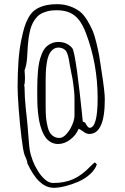

<svg xmlns="http://www.w3.org/2000/svg" viewBox="-20 -915 597 916"><path d="M236.8 -19Q260.3 -19 291.5 -26.9Q322.8 -34.7 354 -48.3Q386.2 -62.5 410.4 -84.7Q434.6 -106.9 441.9 -130.9L433.1 -140.1Q429.7 -139.6 411.1 -121.1Q370.6 -78.6 329.3 -60.3Q288.1 -42 233.4 -42Q213.4 -42 194.1 -59.1Q174.8 -76.2 159.7 -101.1Q144.5 -126 135.7 -149.9Q125 -179.2 122.1 -197.3Q119.1 -215.3 115.7 -262.7Q113.3 -295.9 111.3 -317.6Q109.4 -339.4 106.4 -366.7Q105.5 -377.4 104.5 -382.3L101.6 -413.1Q100.1 -427.2 98.6 -451.7Q97.2 -476.1 97.2 -495.1Q97.2 -504.4 95.2 -507.8Q99.1 -518.1 99.1 -540Q99.1 -555.7 97.2 -579.1Q100.1 -586.4 102.5 -596.2Q105 -606 105.5 -608.9Q107.4 -618.7 109.4 -641.6L110.4 -659.2L111.3 -673.8Q112.8 -702.6 114.7 -716.3Q116.2 -735.4 120.6 -756.8Q125 -778.3 130.4 -792Q136.7 -808.1 147.2 -822.8Q157.7 -837.4 170.4 -846.2Q184.6 -855.5 204.6 -860.8Q224.6 -866.2 248.5 -866.2Q286.1 -866.2 312 -855Q337.9 -843.8 356.4 -820.1Q375 -796.4 390.1 -756.8Q445.8 -609.9 445.8 -446.8Q445.8 -305.2 407.2 -305.2Q398.9 -305.2 386.2 -330.1L375 -335L369.6 -387.7L359.9 -475.6Q347.2 -588.4 335.9 -647.5Q329.6 -680.2 324.2 -686Q299.3 -714.8 258.8 -714.8Q238.3 -714.8 223.1 -707Q207 -699.2 196.5 -687.3Q186 -675.3 178.7 -655.8Q170.9 -636.7 167.2 -618.9Q163.6 -601.1 161.1 -575.7Q157.7 -537.1 157.7 -491.2V-465.8Q157.7 -437.5 158.2 -425.3Q158.7 -405.8 161.1 -380.6Q163.6 -355.5 167.5 -335.9Q171.9 -314.5 179.4 -293.9Q187 -273.4 196.8 -260.3Q207 -245.6 222.7 -236.8Q238.3 -228 256.8 -228Q287.1 -228 314.7 -248.8Q342.3 -269.5 355.5 -300.8Q362.3 -298.3 377 -287.6Q391.6 -275.9 405.8 -275.9Q480 -275.9 480 -440.9Q480 -477.5 464.8 -573.2L462.4 -589.4L453.1 -649.4Q448.7 -674.3 439.9 -710.4Q431.2 -746.6 422.9 -766.6Q411.6 -793 395.5 -819.1Q379.4 -845.2 362.3 -858.9Q341.8 -875 313.5 -885Q285.2 -895 253.4 -895Q217.3 -895 190.9 -887.7Q163.6 -879.9 146.2 -866.9Q128.9 -854 116.2 -831.5Q104 -809.6 96.7 -785.9Q89.4 -762.2 81.1 -722.2Q64 -638.2 64 -500Q64 -465.8 69.3 -394.3Q74.7 -322.8 82.5 -258.8Q90.3 -194.8 97.2 -175.8Q98.1 -172.4 102.5 -163.6Q109.9 -148.4 110.4 -136.2Q164.1 -19 236.8 -19ZM278.8 -684.1Q287.6 -679.7 292.2 -675Q296.9 -670.4 300.8 -660.2Q304.2 -651.4 305.7 -644Q307.1 -636.7 308.1 -633.3L310.1 -622.6L313.5 -602.1L317.4 -582.5L321.3 -561.5Q323.2 -554.2 325.4 -542.2Q327.6 -530.3 328.6 -521Q330.6 -505.4 331.1 -501.5Q332 -495.1 333.5 -480L335 -460.4Q335.4 -453.1 335.4 -439V-363.8Q335.4 -344.7 324.5 -319.1Q313.5 -293.5 296.6 -275.1Q279.8 -256.8 264.2 -256.8Q242.2 -256.8 227.8 -270.3Q213.4 -283.7 207.5 -309.1Q201.7 -333 199.7 -353.5Q197.8 -374 197.8 -405.8V-534.2Q197.8 -550.3 198.7 -572.8Q199.7 -592.3 203.1 -614.7Q206.5 -637.2 212.4 -650.9Q218.8 -667 231 -677.5Q243.2 -688 258.8 -688Q269.5 -688 278.8 -684.1Z"/></svg>

Font: Amatica SC
Style: Regular
Weight: 400
Version: Version 2.000